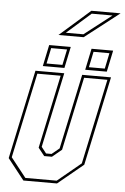

<svg xmlns="http://www.w3.org/2000/svg" viewBox="-58 -898 612 939"><g transform="rotate(5 248.0 -428.0)"><path d="M93 0 12 -103 105 -540H246.5L168 -172L192 -141.5H219L256 -172L334.5 -540H476L383 -103L258 0ZM101.5 -13.5H255.5L370.5 -108.5L459.5 -526.5H345L268.5 -166.5L222 -128H184L153.5 -166.5L230 -526.5H115.5L26.5 -108.5ZM347 -566 369 -671H475L453 -566ZM139 -566 161 -671H267L245 -566ZM156 -580H234L250 -657H172ZM364 -580H442L458 -657H380ZM202 -724 352 -856H495.5L325.5 -724ZM237 -738H323L457 -842H355Z"/></g></svg>

Font: Tourney Condensed Thin
Style: Italic
Weight: 100
Width: 3
Italic angle: -12°
Designer: Tyler Finck
Foundry: Etcetera Type Co
Version: Version 1.010; ttfautohint (v1.8.3)